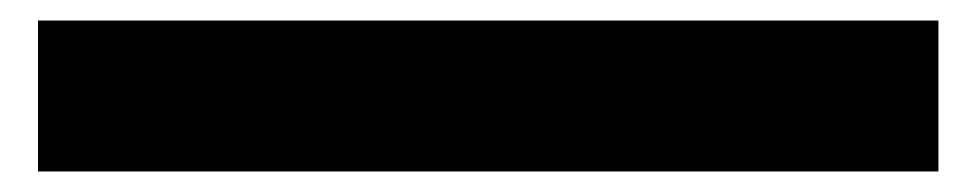

<svg xmlns="http://www.w3.org/2000/svg" viewBox="-20 32 951 187"><path d="M17 199V52H894V199Z"/></svg>

Font: Georama Extended ExtraBold
Style: Regular
Weight: 800
Width: 7
Designer: Jean-Baptiste Levee
Foundry: Production Type
Version: Version 1.000